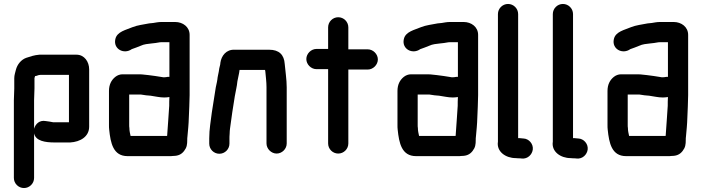

<svg xmlns="http://www.w3.org/2000/svg" viewBox="-20 -732 3542 969"><path d="M430 -93V-382C430 -420 406 -456 366 -456H179C153 -454 133 -447 112 -440C87 -431 67 -407 60 -379C57 -366 52 -353 52 -337V-285C52 -273 50 -239 50 -226V166C50 194 73 217 101 217C129 217 152 194 152 166V-59C160 -20 209 -13 256 -13H334C385 -16 430 -42 430 -93ZM154 -286V-338C155 -341 156 -345 157 -348C166 -348 172 -354 183 -354H328V-115H248C237 -117 222 -120 211 -121C180 -127 159 -107 152 -82V-226C152 -240 154 -274 154 -286Z M633 -86C632 -91 632 -96 632 -101V-255H685C689 -255 693 -255 697 -254L717 -251C724 -250 731 -250 740 -249C763 -246 785 -240 809 -240C818 -240 826 -241 833 -242H835C834 -227 834 -213 834 -198C830 -147 828 -99 824 -53C824 -50 824 -48 823 -46H639C636 -59 633 -72 633 -86ZM809 -342C805 -342 801 -342 798 -343C777 -346 751 -351 729 -353L710 -355C701 -356 693 -357 684 -357H598C585 -357 572 -352 562 -344C542 -328 530 -305 530 -273V-101C530 -93 530 -85 531 -78C538 -10 551 56 624 56H834C841 56 848 56 854 55C879 55 896 47 909 30C923 12 925 -2 925 -27C925 -32 925 -37 926 -43C929 -77 932 -102 933 -139C934 -172 937 -217 937 -252V-556C937 -596 903 -621 864 -621H794C780 -621 765 -618 753 -616L733 -614C703 -608 674 -605 649 -595C617 -581 570 -573 562 -534C551 -484 606 -456 645 -484C659 -489 676 -495 690 -501C706 -509 728 -511 747 -513L765 -515C775 -516 784 -519 794 -519H835V-344H826C820 -343 816 -342 809 -342Z M1138 -7V-34C1138 -39 1138 -46 1139 -57C1139 -67 1140 -76 1141 -84C1148 -137 1156 -193 1165 -246C1169 -271 1176 -296 1178 -321C1181 -340 1187 -359 1189 -379H1318C1318 -376 1318 -374 1319 -372C1321 -347 1325 -320 1325 -292V-8C1325 19 1349 43 1376 43C1403 43 1427 20 1427 -8V-291C1427 -332 1420 -372 1417 -409C1414 -456 1388 -481 1339 -481H1164C1122 -483 1097 -451 1092 -414C1092 -412 1092 -409 1091 -405C1087 -391 1086 -384 1084 -370C1082 -358 1078 -344 1077 -331L1075 -319C1073 -312 1071 -302 1069 -291C1063 -248 1055 -207 1049 -164C1044 -121 1036 -81 1036 -34V-7C1036 21 1059 44 1087 44C1115 44 1138 21 1138 -7Z M1636 -594V-485H1577C1550 -485 1526 -461 1526 -434C1526 -407 1550 -383 1577 -383H1636V-8C1636 20 1659 43 1687 43C1715 43 1738 20 1738 -8V-381H1836C1863 -381 1887 -405 1887 -432C1887 -459 1863 -483 1836 -483H1738V-594C1738 -622 1715 -645 1687 -645C1659 -645 1636 -622 1636 -594Z M2089 -86C2088 -91 2088 -96 2088 -101V-255H2141C2145 -255 2149 -255 2153 -254L2173 -251C2180 -250 2187 -250 2196 -249C2219 -246 2241 -240 2265 -240C2274 -240 2282 -241 2289 -242H2291C2290 -227 2290 -213 2290 -198C2286 -147 2284 -99 2280 -53C2280 -50 2280 -48 2279 -46H2095C2092 -59 2089 -72 2089 -86ZM2265 -342C2261 -342 2257 -342 2254 -343C2233 -346 2207 -351 2185 -353L2166 -355C2157 -356 2149 -357 2140 -357H2054C2041 -357 2028 -352 2018 -344C1998 -328 1986 -305 1986 -273V-101C1986 -93 1986 -85 1987 -78C1994 -10 2007 56 2080 56H2290C2297 56 2304 56 2310 55C2335 55 2352 47 2365 30C2379 12 2381 -2 2381 -27C2381 -32 2381 -37 2382 -43C2385 -77 2388 -102 2389 -139C2390 -172 2393 -217 2393 -252V-556C2393 -596 2359 -621 2320 -621H2250C2236 -621 2221 -618 2209 -616L2189 -614C2159 -608 2130 -605 2105 -595C2073 -581 2026 -573 2018 -534C2007 -484 2062 -456 2101 -484C2115 -489 2132 -495 2146 -501C2162 -509 2184 -511 2203 -513L2221 -515C2231 -516 2240 -519 2250 -519H2291V-344H2282C2276 -343 2272 -342 2265 -342Z M2493 -661V-17C2485 33 2532 66 2583 66C2590 67 2596 67 2603 67L2614 68C2643 71 2666 48 2669 22C2672 -6 2649 -32 2622 -33L2611 -34C2606 -35 2600 -35 2595 -35V-661C2595 -689 2572 -712 2544 -712C2516 -712 2493 -689 2493 -661Z M2770 -661V-17C2762 33 2809 66 2860 66C2867 67 2873 67 2880 67L2891 68C2920 71 2943 48 2946 22C2949 -6 2926 -32 2899 -33L2888 -34C2883 -35 2877 -35 2872 -35V-661C2872 -689 2849 -712 2821 -712C2793 -712 2770 -689 2770 -661Z M3149 -86C3148 -91 3148 -96 3148 -101V-255H3201C3205 -255 3209 -255 3213 -254L3233 -251C3240 -250 3247 -250 3256 -249C3279 -246 3301 -240 3325 -240C3334 -240 3342 -241 3349 -242H3351C3350 -227 3350 -213 3350 -198C3346 -147 3344 -99 3340 -53C3340 -50 3340 -48 3339 -46H3155C3152 -59 3149 -72 3149 -86ZM3325 -342C3321 -342 3317 -342 3314 -343C3293 -346 3267 -351 3245 -353L3226 -355C3217 -356 3209 -357 3200 -357H3114C3101 -357 3088 -352 3078 -344C3058 -328 3046 -305 3046 -273V-101C3046 -93 3046 -85 3047 -78C3054 -10 3067 56 3140 56H3350C3357 56 3364 56 3370 55C3395 55 3412 47 3425 30C3439 12 3441 -2 3441 -27C3441 -32 3441 -37 3442 -43C3445 -77 3448 -102 3449 -139C3450 -172 3453 -217 3453 -252V-556C3453 -596 3419 -621 3380 -621H3310C3296 -621 3281 -618 3269 -616L3249 -614C3219 -608 3190 -605 3165 -595C3133 -581 3086 -573 3078 -534C3067 -484 3122 -456 3161 -484C3175 -489 3192 -495 3206 -501C3222 -509 3244 -511 3263 -513L3281 -515C3291 -516 3300 -519 3310 -519H3351V-344H3342C3336 -343 3332 -342 3325 -342Z"/></svg>

Font: Electronic
Style: UltBlk
Weight: 500
Version: Version 1.011